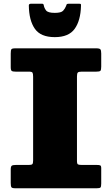

<svg xmlns="http://www.w3.org/2000/svg" viewBox="-20 -1009 600 1029"><path d="M273.5 -810Q348 -810 380 -854.2Q412 -898.5 414 -977Q414.5 -984.5 413.2 -986.8Q412 -989 404 -989H348Q339 -989 337.2 -985.2Q335.5 -981.5 333 -974.5Q328.5 -963 318.2 -951.5Q308 -940 273.5 -940Q237 -940 227 -953Q217 -966 214.5 -981Q213.5 -989 205.5 -989H146Q134.5 -989 134.5 -979.5Q135.5 -899.5 166.8 -854.8Q198 -810 273.5 -810ZM392.5 -599Q392.5 -615 396.8 -620Q401 -625 417.5 -625H496Q513.5 -625 518 -629.5Q522.5 -634 522.5 -652V-722Q522.5 -739 518 -744.5Q513.5 -750 495.5 -750H62.5Q44.5 -750 41 -744.8Q37.5 -739.5 37.5 -721.5V-649Q37.5 -632.5 43 -628.8Q48.5 -625 64 -625H135Q151 -625 154.2 -619.5Q157.5 -614 157.5 -598V-148.5Q157.5 -133 153 -129Q148.5 -125 134 -125H65Q49.5 -125 43.5 -121.2Q37.5 -117.5 37.5 -100.5V-28Q37.5 -10.5 41.5 -5.2Q45.5 0 62.5 0H497.5Q514 0 518.2 -4Q522.5 -8 522.5 -25V-108Q522.5 -120.5 516.8 -122.8Q511 -125 498.5 -125H419.5Q403 -125 397.8 -128Q392.5 -131 392.5 -147Z"/></svg>

Font: Besley Black
Style: Regular
Weight: 900
Designer: Owen Earl
Foundry: indestructible type*
Version: Version 2.001